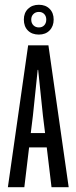

<svg xmlns="http://www.w3.org/2000/svg" viewBox="-20 -785 320 805"><path d="M82 0H13L98 -595H183L268 0H196L176 -167H102ZM80 -703Q80 -731 97.5 -748Q115 -765 143 -765Q171 -765 188 -748Q205 -731 205 -703Q205 -675 188 -657.5Q171 -640 143 -640Q114 -640 97 -657Q80 -674 80 -703ZM109 -227H169L160 -300L140 -492H138Q123 -350 118 -300ZM111 -703Q111 -688 120 -679Q129 -670 143 -670Q157 -670 165.5 -679Q174 -688 174 -703Q174 -717 165.5 -726Q157 -735 143 -735Q129 -735 120 -726Q111 -717 111 -703Z"/></svg>

Font: Exetegue
Style: Regular
Weight: 400
Designer: Fábio Duarte Martins
Foundry: Fábio Duarte Martins
Version: Version 0.001